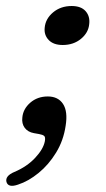

<svg xmlns="http://www.w3.org/2000/svg" viewBox="-46 -434 343 623"><path d="M64 -2Q44.5 -5.5 34.2 -19.2Q24 -33 26.5 -53Q29 -80.5 52.2 -100.8Q75.5 -121 109 -121Q142.5 -121 158.5 -96.8Q174.5 -72.5 167 -26Q160 22 136 61.2Q112 100.5 79.2 127.2Q46.5 154 12.5 165Q-19 176 -25 156.5Q-30 137 0.5 124Q41 107 67.8 78.5Q94.5 50 99.5 24.5Q102 11 97.2 7Q92.5 3 81 1ZM157.5 -288Q127.5 -288 112 -304.2Q96.5 -320.5 99 -344Q101.5 -373 126.2 -393.8Q151 -414.5 186.5 -414.5Q217 -414.5 231.8 -397.8Q246.5 -381 243.5 -356Q241 -328 216.8 -308Q192.5 -288 157.5 -288Z"/></svg>

Font: Fraunces 72pt S100
Style: Italic
Weight: 400
Italic angle: -16°
Version: Version 1.000; ttfautohint (v1.8.3)